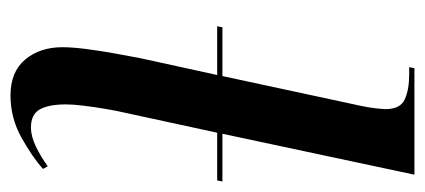

<svg xmlns="http://www.w3.org/2000/svg" viewBox="-242 -558 810 366"><g transform="rotate(90 163.0 -375.0)"><path d="M162 10Q117 10 93.5 -18Q70 -46 70 -89Q70 -108 73.5 -135Q77 -162 82 -189.5Q87 -217 91 -238L123 -384H30L32 -394H125L182 -659Q185 -673 186.5 -686.5Q188 -700 188 -705Q188 -733 169.5 -741.5Q151 -750 122 -750H108L110 -760H313L235 -394H326L324 -384H233L194 -204Q191 -191 187.5 -170.5Q184 -150 181.5 -129.5Q179 -109 179 -96Q179 -63 188.5 -46Q198 -29 223 -29Q240 -29 259.5 -38.5Q279 -48 297 -61L302 -52Q280 -32 242.5 -11Q205 10 162 10Z"/></g></svg>

Font: Noto Serif Display Medium
Style: Italic
Weight: 500
Italic angle: -12°
Designer: Monotype Design Team
Foundry: Monotype Imaging Inc.
Version: Version 2.009